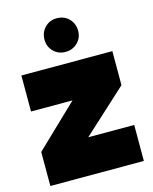

<svg xmlns="http://www.w3.org/2000/svg" viewBox="-118 -870 754 948"><g transform="rotate(-15 259.0 -396.0)"><path d="M488 -564V-390L263 -184H498V0H20V-174L235 -380H23V-564ZM264 -620Q228 -620 203.5 -644.5Q179 -669 179 -705Q179 -742 203.5 -767Q228 -792 264 -792Q302 -792 326.5 -767Q351 -742 351 -705Q351 -669 326 -644.5Q301 -620 264 -620Z"/></g></svg>

Font: Poppins Black
Style: Regular
Weight: 900
Designer: Ninad Kale (Devanagari), Jonny Pinhorn (Latin)
Foundry: Indian Type Foundry
Version: Version 3.200;PS 1.000;hotconv 16.6.54;makeotf.lib2.5.65590